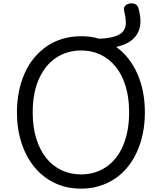

<svg xmlns="http://www.w3.org/2000/svg" viewBox="-20 -1106 965 1145"><path d="M464 19Q376 19 305.5 -15Q235 -49 185 -110Q135 -171 108 -254Q81 -337 81 -436Q81 -502 93 -561Q105 -620 128 -671Q151 -722 184.5 -762Q218 -802 260.5 -831Q303 -860 354.5 -875Q406 -890 464 -890Q492 -890 519 -886.5Q546 -883 571 -875Q635 -878 670 -890.5Q705 -903 718.5 -925Q732 -947 730.5 -976.5Q729 -1006 720 -1043Q716 -1060 726 -1071Q736 -1082 752.5 -1085Q769 -1088 784.5 -1082Q800 -1076 805 -1059Q816 -1022 817.5 -986Q819 -950 805.5 -918Q792 -886 760.5 -862.5Q729 -839 673 -826Q754 -768 799 -666.5Q844 -565 844 -436Q844 -370 832 -311Q820 -252 797 -201Q774 -150 741 -109.5Q708 -69 665.5 -40.5Q623 -12 572.5 3.5Q522 19 464 19ZM464 -66Q506 -66 543 -77Q580 -88 612 -109.5Q644 -131 669.5 -162.5Q695 -194 713 -235.5Q731 -277 740.5 -327Q750 -377 750 -436Q750 -524 729 -592.5Q708 -661 669.5 -708.5Q631 -756 578.5 -780.5Q526 -805 464 -805Q422 -805 384.5 -794Q347 -783 314.5 -761.5Q282 -740 256.5 -708.5Q231 -677 212.5 -636Q194 -595 184.5 -545Q175 -495 175 -436Q175 -348 196.5 -279Q218 -210 256.5 -162.5Q295 -115 348 -90.5Q401 -66 464 -66Z"/></svg>

Font: Playwrite GB S
Style: Regular
Weight: 400
Designer: Veronika Burian, José Scaglione
Foundry: TypeTogether
Version: Version 1.000